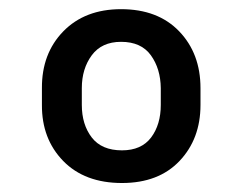

<svg xmlns="http://www.w3.org/2000/svg" viewBox="-20 -742 537 425"><path d="M72.8 -509.8V-546.9Q72.3 -623.5 120.1 -672.6Q168 -721.7 248 -721.7Q329.6 -721.7 376.7 -672.6Q423.8 -623.5 423.8 -546.9V-509.8Q423.8 -434.6 377.4 -385.7Q331.1 -336.9 250 -336.9Q167.5 -336.9 119.9 -385.7Q72.3 -434.6 72.8 -509.8ZM161.1 -546.9V-509.8Q161.1 -466.3 183.1 -437.7Q205.1 -409.2 250 -409.2Q293 -409.2 314.5 -437.7Q335.9 -466.3 335.9 -509.8V-546.9Q335.4 -589.8 314 -619.6Q292.5 -649.4 248 -649.4Q205.1 -649.4 183.1 -619.6Q161.1 -589.8 161.1 -546.9Z"/></svg>

Font: Inter Extra Bold
Style: Regular
Weight: 800
Designer: Rasmus Andersson
Foundry: rsms
Version: Version 4.000;git-3c8e0fc